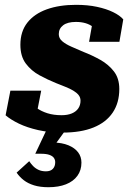

<svg xmlns="http://www.w3.org/2000/svg" viewBox="-20 -538 557 795"><path d="M239.4 11Q183.6 11 137.9 0.6Q92.2 -9.8 58.5 -26Q24.8 -42.2 3.2 -60.6L23 -162.6H150.6L127.4 -44Q112.4 -50.6 104.8 -63.5Q97.2 -76.4 96.4 -91.9Q95.6 -107.4 101.6 -120.2Q113.6 -104.2 132.2 -90.7Q150.8 -77.2 176.4 -69.1Q202 -61 235 -61Q260 -61 277.5 -68.4Q295 -75.8 304.2 -89.3Q313.4 -102.8 313.4 -121.2Q313.4 -134.6 305.3 -144.6Q297.2 -154.6 283 -163Q268.8 -171.4 250.4 -178.6Q232 -185.8 211.8 -194Q177.6 -207.8 143.5 -226.3Q109.4 -244.8 86.9 -274.8Q64.4 -304.8 64.4 -352.6Q64.4 -407.6 93.2 -444.2Q122 -480.8 173.8 -499.4Q225.6 -518 294.8 -518Q343 -518 381.7 -509.7Q420.4 -501.4 448.3 -487.8Q476.2 -474.2 490.4 -457.8L474.4 -364.8H348.8L365.6 -459.6Q373.4 -459.6 381.4 -449Q389.4 -438.4 392.1 -425Q394.8 -411.6 384.6 -402Q377.8 -416.2 365.2 -426.3Q352.6 -436.4 334.8 -441.8Q317 -447.2 294.2 -447.2Q259.6 -447.2 241.5 -433.4Q223.4 -419.6 223.4 -396.6Q223.4 -379.4 237.8 -367.2Q252.2 -355 275.7 -344.7Q299.2 -334.4 326.2 -322.8Q361 -309.4 394.9 -290.5Q428.8 -271.6 451.4 -242.7Q474 -213.8 474 -169.6Q474 -112.4 446.7 -71.8Q419.4 -31.2 367.1 -10.1Q314.8 11 239.4 11ZM180.4 237.2Q146.2 237.2 121 229.4Q95.8 221.6 78.5 208.2Q61.2 194.8 48.8 176.8L101 129.4Q107.4 139.2 116.6 149Q125.8 158.8 139.1 165.1Q152.4 171.4 170.2 171.4Q189.2 171.4 198.9 161.1Q208.6 150.8 208.6 133.6Q208.6 123.6 203.1 115.8Q197.6 108 184.7 103.3Q171.8 98.6 149.2 98.6H126L179.8 -15.4L255 -4L203.8 66.4L198.8 52Q237 52.6 263.4 63.6Q289.8 74.6 303.5 92.8Q317.2 111 317.2 135.4Q317.2 167 300.5 190Q283.8 213 253.2 225.1Q222.6 237.2 180.4 237.2Z"/></svg>

Font: Roboto Serif 20pt
Style: Italic
Weight: 400
Italic angle: -10°
Designer: Greg Gazdowicz
Foundry: Commercial Type
Version: Version 1.008